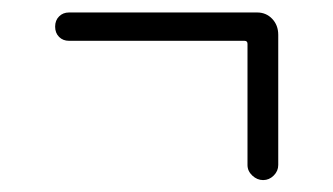

<svg xmlns="http://www.w3.org/2000/svg" viewBox="-20 -447 540 311"><path d="M91.8 -380.9Q82 -380.9 75.7 -387.2Q69.3 -393.6 69.3 -403.8Q69.3 -414.1 75.7 -420.4Q82 -426.8 91.8 -426.8H396.5Q411.1 -426.8 420.9 -416.5Q430.7 -406.2 430.7 -390.6V-179.7Q430.7 -169.9 423.3 -162.6Q416 -155.3 406.2 -155.3Q396.5 -155.3 388.7 -162.6Q380.9 -169.9 380.9 -179.7V-376Q380.9 -380.9 376 -380.9Z"/></svg>

Font: Rounded-L Mgen+ 1m light
Style: Regular
Weight: 200
Designer: [Source Han Sans]
Ryoko NISHIZUKA  (kana & ideographs); Paul D. Hunt (Latin, Greek & Cyrillic); Wenlong ZHANG  (bopomofo
Version: Version 1.059.20150602